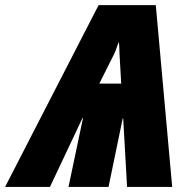

<svg xmlns="http://www.w3.org/2000/svg" viewBox="-81 -734 750 754"><path d="M-61 0 306.2 -713.9H530.8L595.2 0H418L402.8 -269H400.9L345.2 0H188L245.1 -271H243.2L115.2 0ZM309.1 -405.8H395L388.2 -524.9Q387.7 -536.1 387.5 -547.6Q387.2 -559.1 386.2 -569.8Q380.9 -559.1 377.2 -547.1Q373.5 -535.2 368.2 -523.9Z"/></svg>

Font: Open Sans Condensed ExtraBold
Style: Italic
Weight: 800
Width: 3
Italic angle: -12°
Designer: Monotype Design Team
Foundry: Monotype Imaging Inc.
Version: Version 3.003; ttfautohint (v1.8.4)